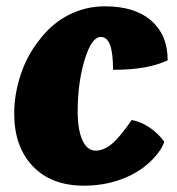

<svg xmlns="http://www.w3.org/2000/svg" viewBox="-20 -563 561 608"><path d="M511 -372Q479 -357 437.5 -349.5Q396 -342 338 -342Q338 -395 328.5 -420.5Q319 -446 299 -446Q270 -446 248 -373.5Q226 -301 226 -210Q226 -152 241 -119Q256 -86 283 -86Q307 -86 332 -105.5Q357 -125 397 -183Q426 -178 454 -159Q482 -140 500 -114Q492 -88 463 -58Q434 -28 394 -8Q362 8 324.5 16.5Q287 25 246 25Q142 25 83.5 -37Q25 -99 25 -203Q25 -264 45 -325Q65 -386 102 -433Q142 -487 196 -515Q250 -543 313 -543Q407 -543 459 -497.5Q511 -452 511 -372Z"/></svg>

Font: Atma
Style: Bold
Weight: 700
Designer: Gregori Vincens, Jeremie Hornus, Riccardo Olocco, Yoann Minet.
Foundry: black foundry
Version: Version 1.102;PS 1.100;hotconv 1.0.86;makeotf.lib2.5.63406